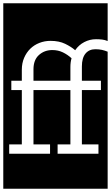

<svg xmlns="http://www.w3.org/2000/svg" viewBox="-32 -937 676 1170"><path d="M624 213H-12V-917H624V-687Q607 -694 590 -696Q573 -698 553 -698Q515 -698 481.5 -680.5Q448 -663 426 -631Q402 -652 365 -670Q328 -688 276 -688Q240 -688 208 -675.5Q176 -663 152.5 -640Q129 -617 115 -584.5Q101 -552 101 -512V-445H37V-388H101V-57H24V0H273V-57H172V-388H397V-57H319V0H568V-57H467V-388H583V-445H467V-532Q467 -584 489 -610.5Q511 -637 549 -637Q572 -637 589.5 -633Q607 -629 624 -622ZM172 -515Q172 -572 205.5 -602Q239 -632 287 -632Q322 -632 351 -618Q380 -604 404 -582Q397 -558 397 -528V-445H172Z"/></svg>

Font: Zilla Slab Regular Highlight
Style: Regular
Weight: 410
Designer: Typotheque Type Foundry
Foundry: Typotheque type foundry
Version: Version 1.0; 2017